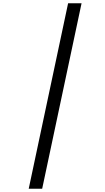

<svg xmlns="http://www.w3.org/2000/svg" viewBox="-20 -968 640 1170"><path d="M155 182 395 -948H477L237 182Z"/></svg>

Font: Victor Mono Thin Medium
Style: Italic
Weight: 500
Italic angle: -12°
Monospace: yes
Version: Version 1.561;gftools[0.9.30]